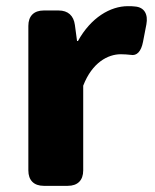

<svg xmlns="http://www.w3.org/2000/svg" viewBox="-20 -563 504 623"><path d="M72 -479V-10C72 22 90 40 122 40H200C232 40 250 22 250 -10V-285C279 -360 330 -387 372 -387C384 -387 394 -386 404 -385C424 -381 438 -396 444 -427L455 -484C461 -516 449 -540 417 -542C411 -543 403 -543 395 -543C338 -543 275 -506 233 -430H230L223 -482C219 -512 201 -529 170 -529H122C90 -529 72 -511 72 -479Z"/></svg>

Font: コーポレート・ロゴ（ラウンド）ver3 Bold
Style: Regular
Weight: 700
Designer: [KANA_main] LOGOTYPE.JP [Source Han Sans] Ryoko NISHIZUKA 西塚涼子 (kana, bopomofo & ideographs); Paul D. Hunt (Latin, Greek
Version: Version 12.001;FEAKit 1.0